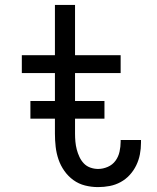

<svg xmlns="http://www.w3.org/2000/svg" viewBox="-20 -755 640 783"><path d="M380 8Q353 8 327 1.5Q301 -5 279.5 -20.5Q258 -36 242.5 -58Q227 -80 218.5 -105Q210 -130 207 -156.5Q204 -183 204 -210V-457H69V-530H204V-735H286V-530H472V-457H286V-210Q286 -193 287.5 -177Q289 -161 293 -145.5Q297 -130 304 -115Q311 -100 322 -88.5Q333 -77 348.5 -71.5Q364 -66 380 -66Q400 -66 419.5 -74.5Q439 -83 451 -99.5Q463 -116 467.5 -136.5Q472 -157 472 -177Q472 -179 472 -180.5Q472 -182 472 -184H555Q555 -181 555 -178.5Q555 -176 555 -173Q555 -149 550.5 -125.5Q546 -102 535.5 -80.5Q525 -59 509 -41.5Q493 -24 472 -12.5Q451 -1 427.5 3.5Q404 8 380 8ZM104 -271V-343H406V-271Z"/></svg>

Font: Iosevka Curly Slab Extended
Style: Regular
Weight: 400
Width: 7
Monospace: yes
Designer: Belleve Invis
Foundry: Belleve Invis
Version: Version 11.1.0; ttfautohint (v1.8.3)